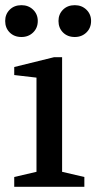

<svg xmlns="http://www.w3.org/2000/svg" viewBox="-27 -722 372 742"><path d="M28 0V-38L114 -58V-422L28 -432V-463L182 -501H213V-58L299 -38V0ZM56 -579Q28 -579 10.5 -596.5Q-7 -614 -7 -641Q-7 -667 10.5 -684.5Q28 -702 56 -702Q83 -702 101 -684.5Q119 -667 119 -641Q119 -614 101 -596.5Q83 -579 56 -579ZM262 -579Q234 -579 216.5 -596.5Q199 -614 199 -641Q199 -667 216.5 -684.5Q234 -702 262 -702Q289 -702 307 -684.5Q325 -667 325 -641Q325 -614 307 -596.5Q289 -579 262 -579Z"/></svg>

Font: Manuale Medium
Style: Regular
Weight: 500
Designer: Eduardo Tunni / Pablo Cosgaya
Foundry: Eduardo Tunni / Pablo Cosgaya
Version: Version 1.002